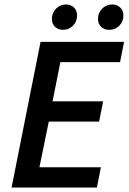

<svg xmlns="http://www.w3.org/2000/svg" viewBox="-20 -842 577 862"><path d="M32 0 162 -654H537L519 -563H251L216 -387H443L425 -296H199L157 -91H433L415 0ZM263 -708Q242 -708 227.5 -721Q213 -734 213 -758Q213 -784 231.5 -803Q250 -822 276 -822Q298 -822 312 -808.5Q326 -795 326 -772Q326 -745 307.5 -726.5Q289 -708 263 -708ZM470 -708Q449 -708 434.5 -721Q420 -734 420 -758Q420 -784 438.5 -803Q457 -822 484 -822Q505 -822 519.5 -808.5Q534 -795 534 -772Q534 -745 515.5 -726.5Q497 -708 470 -708Z"/></svg>

Font: Source Sans 3 Semibold
Style: Italic
Weight: 600
Italic angle: -11°
Designer: Paul D. Hunt
Foundry: Adobe
Version: Version 3.052;hotconv 1.1.0;makeotfexe 2.6.0